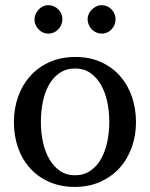

<svg xmlns="http://www.w3.org/2000/svg" viewBox="-20 -716 584 748"><path d="M405.8 -241.2Q405.8 -282.2 397.7 -319.8Q389.6 -357.4 373 -386.2Q356.4 -415 331.5 -432.1Q306.6 -449.2 272.9 -449.2Q238.3 -449.2 212.9 -432.1Q187.5 -415 171.1 -386.2Q154.8 -357.4 147 -319.8Q139.2 -282.2 139.2 -241.2Q139.2 -200.7 147.2 -163.1Q155.3 -125.5 171.9 -96.7Q188.5 -67.9 213.4 -50.5Q238.3 -33.2 272 -33.2Q306.2 -33.2 331.5 -50.3Q356.9 -67.4 373.3 -96.2Q389.6 -125 397.7 -162.6Q405.8 -200.2 405.8 -241.2ZM509.8 -240.2Q509.8 -187 492.9 -140.9Q476.1 -94.7 445.1 -60.8Q414.1 -26.9 369.9 -7.3Q325.7 12.2 271 12.2Q216.3 12.2 172.4 -7.1Q128.4 -26.4 97.7 -60.1Q66.9 -93.8 50.5 -139.9Q34.2 -186 34.2 -240.2Q34.2 -293.5 50.8 -339.8Q67.4 -386.2 98.6 -420.7Q129.9 -455.1 174.1 -474.6Q218.3 -494.1 273.9 -494.1Q329.6 -494.1 373.5 -474.1Q417.5 -454.1 447.8 -419.7Q478 -385.3 493.9 -339.1Q509.8 -293 509.8 -240.2ZM223.1 -641.1Q223.1 -629.9 218.8 -619.6Q214.4 -609.4 207 -601.6Q199.7 -593.8 189.7 -589.4Q179.7 -585 168.5 -585Q157.2 -585 147.5 -589.4Q137.7 -593.8 130.4 -601.6Q123 -609.4 118.7 -619.1Q114.3 -628.9 114.3 -640.1Q114.3 -650.9 118.7 -660.9Q123 -670.9 130.4 -678.7Q137.7 -686.5 147.5 -691.2Q157.2 -695.8 168.5 -695.8Q179.7 -695.8 189.7 -691.4Q199.7 -687 207 -679.7Q214.4 -672.4 218.8 -662.4Q223.1 -652.3 223.1 -641.1ZM430.2 -641.1Q430.2 -629.9 426 -619.6Q421.9 -609.4 414.6 -601.6Q407.2 -593.8 397.5 -589.4Q387.7 -585 376.5 -585Q365.2 -585 355.2 -589.4Q345.2 -593.8 337.6 -601.6Q330.1 -609.4 325.7 -619.6Q321.3 -629.9 321.3 -641.1Q321.3 -651.4 325.7 -661.4Q330.1 -671.4 337.9 -679Q345.7 -686.5 355.5 -691.2Q365.2 -695.8 376.5 -695.8Q387.7 -695.8 397.5 -691.4Q407.2 -687 414.6 -679.4Q421.9 -671.9 426 -661.9Q430.2 -651.9 430.2 -641.1Z"/></svg>

Font: BabelStone Ogham Bound
Style: Italic
Weight: 400
Italic angle: -30°
Designer: Andrew West
Foundry: BabelStone
Version: Version 2.02 March 14, 2022